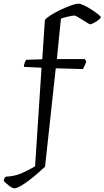

<svg xmlns="http://www.w3.org/2000/svg" viewBox="-90 -820 566 1040"><path d="M-12 200Q-23 200 -41.5 185.5Q-60 171 -70 160Q-68 145 -59 137Q-11 135 25.5 119Q62 103 100 81L135 -453L39 -458Q42 -483 52 -496L139 -499L153 -711Q159 -721 182 -736Q205 -751 235 -765.5Q265 -780 292.5 -790Q320 -800 336 -800Q346 -800 366 -790.5Q386 -781 406.5 -767.5Q427 -754 441.5 -742.5Q456 -731 456 -727Q456 -722 446 -714Q436 -706 423 -698.5Q410 -691 400 -688Q396 -688 384 -695.5Q372 -703 357.5 -712Q343 -721 330.5 -728.5Q318 -736 312 -736Q308 -736 294.5 -733.5Q281 -731 265.5 -727Q250 -723 240 -719L218 -500H369L377 -488Q375 -479 369.5 -466.5Q364 -454 359 -446L212 -450L154 83Q141 95 118.5 115Q96 135 70.5 154.5Q45 174 22.5 187Q0 200 -12 200Z"/></svg>

Font: Texturina 72pt
Style: Regular
Weight: 400
Designer: Guillermo Torres Carreño
Foundry: Omnibus-Type
Version: Version 1.002; ttfautohint (v1.8.3)